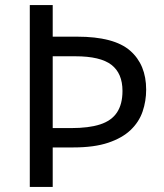

<svg xmlns="http://www.w3.org/2000/svg" viewBox="-20 -734 645 754"><path d="M554 -382Q554 -337 540 -296Q526 -255 493 -223.5Q460 -192 405 -173.5Q350 -155 268 -155H187V0H97V-714H187V-590H283Q428 -590 491 -535Q554 -480 554 -382ZM259 -231Q329 -231 373.5 -245.5Q418 -260 439.5 -292.5Q461 -325 461 -377Q461 -446 417.5 -479.5Q374 -513 276 -513H187V-231Z"/></svg>

Font: Noto Sans Hebrew
Style: Regular
Weight: 400
Designer: Monotype Design Team
Foundry: Monotype Imaging Inc.
Version: Version 2.003;January 10, 2023;FontCreator 14.0.0.2877 64-bi